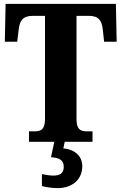

<svg xmlns="http://www.w3.org/2000/svg" viewBox="-20 -734 629 994"><path d="M130 0H261L244 80C282 83 310 91 310 130C310 164 289 175 256 175C241 175 218 172 197 167V229C218 236 259 240 278 240C352 240 406 197 406 126C406 73 365 39 308 34L315 0H459V-54H431C398 -54 376 -62 376 -118V-652H440C492 -652 507 -626 512 -582L519 -518H584L580 -714H9L5 -518H69L77 -582C82 -626 97 -652 150 -652H213V-119C213 -62 191 -54 158 -54H130Z"/></svg>

Font: Noto Serif Condensed ExtraBold
Style: Regular
Weight: 800
Width: 3
Designer: Monotype Design Team
Foundry: Monotype Imaging Inc.
Version: Version 2.013